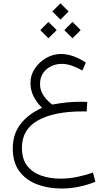

<svg xmlns="http://www.w3.org/2000/svg" viewBox="-20 -780 644 1138"><path d="M338.4 -760.3 386.7 -711.9 338.4 -663.6 290 -711.9ZM409.7 -649.9 458 -601.6 409.7 -553.2 361.3 -601.6ZM267.1 -649.9 315.9 -601.6 267.1 -553.2 218.8 -601.6ZM497.1 -175.8 493.7 -119.1Q484.4 -119.6 478.5 -119.6Q472.7 -119.6 467.3 -119.6Q300.3 -119.6 205.1 -66.4Q109.9 -13.2 109.9 96.2Q109.9 162.6 141.1 202.6Q172.4 242.7 224.1 260.7Q275.9 278.8 337.4 278.8Q388.2 278.8 438.7 268.3Q489.3 257.8 530.8 242.7L545.4 296.9Q499.5 316.4 447.5 326.9Q395.5 337.4 343.8 337.4Q266.6 337.4 200.9 313Q135.3 288.6 95.5 236.1Q55.7 183.6 55.7 100.1Q55.7 14.6 101.8 -44.9Q147.9 -104.5 229.5 -141.1Q200.7 -168 180.7 -205.6Q160.6 -243.2 160.6 -289.1Q160.6 -335 186.5 -373.8Q212.4 -412.6 253.7 -436.3Q294.9 -460 341.3 -460Q375 -460 411.9 -447.8Q448.7 -435.5 488.8 -409.2L468.3 -362.3Q437.5 -379.4 406.7 -390.4Q376 -401.4 346.2 -401.4Q293.5 -401.4 255.4 -368.9Q217.3 -336.4 217.3 -282.2Q217.3 -252.9 229.2 -229.5Q241.2 -206.1 257.8 -188.7Q274.4 -171.4 289.1 -160.2Q339.8 -169.4 377.4 -173.1Q415 -176.8 454.6 -176.8Q466.3 -176.8 474.9 -176.5Q483.4 -176.3 497.1 -175.8Z"/></svg>

Font: Vazirmatn FD ExtraLight
Style: Regular
Weight: 200
Designer: Saber Rastikerdar
Foundry: Saber Rastikerdar
Version: Version 33.003